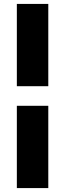

<svg xmlns="http://www.w3.org/2000/svg" viewBox="-20 -798 332 980"><path d="M66 -358V-778H226.5V-358ZM66 162V-258H226.5V162Z"/></svg>

Font: Heraclito ExtraBold
Style: Regular
Weight: 800
Designer: Kostas Bartsokas (font) & Cristiano Sobral (main changes)
Foundry: Kostas Bartsokas (font) & Cristiano Sobral (main changes)
Version: Version 1.00;July 8, 2020;FontCreator 13.0.0.2655 64-bit